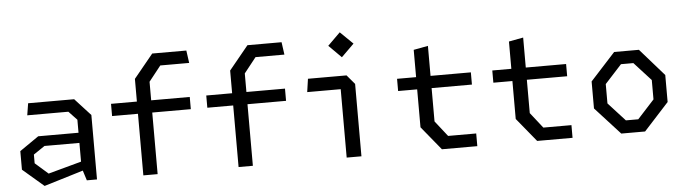

<svg xmlns="http://www.w3.org/2000/svg" viewBox="-48 -990 4297 1205"><g transform="rotate(-5 2100.0 -387.5)"><path d="M457 0 437 -63 190 12 57 -102V-219L177 -302H431V-384L379 -439H120L132 -514H422L521 -406V0ZM140 -135 222 -63 431 -120V-238H211L140 -190Z M813 0V-388H650V-465H813V-608L935 -757H1150L1161 -678H979L903 -582V-465H1146V-388H903V0Z M1413 0V-388H1250V-465H1413V-608L1535 -757H1750L1761 -678H1579L1503 -582V-465H1746V-388H1503V0Z M2094 0V-431H1883L1895 -514H2138L2187 -456V0ZM2040 -709 2119 -787 2199 -709 2119 -630Z M2694 0 2572 -149V-388H2452V-465H2572V-637L2663 -654V-465H2917V-388H2663V-178L2740 -80H2917V0Z M3294 0 3172 -149V-388H3052V-465H3172V-637L3263 -654V-465H3517V-388H3263V-178L3340 -80H3517V0Z M3824 0 3667 -172V-342L3824 -514H3980L4131 -342V-172L3974 0ZM3754 -196 3860 -80H3938L4044 -196V-318L3938 -434H3860L3754 -318Z"/></g></svg>

Font: Moralerspace Krypton JPDOC
Style: Regular
Weight: 400
Version: v0.0.6; ttfautohint (v1.8.4.7-5d5b-dirty) -l 6 -r 45 -G 200 